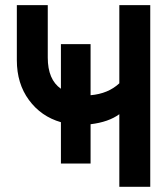

<svg xmlns="http://www.w3.org/2000/svg" viewBox="-20 -720 649 740"><path d="M559.1 -700.2V0H439.9V-279.8Q398.4 -249.5 329.1 -241.2V-89.8H214.8V-249Q138.2 -271 91.6 -334.5Q44.9 -397.9 44.9 -487.8V-700.2H164.1V-498Q164.1 -413.1 214.8 -377.9V-549.8H329.1V-353Q397 -358.9 439.9 -398.9V-700.2Z"/></svg>

Font: Cakra Normal
Style: Regular
Weight: 400
Designer: Lucia Kollert, Vojtech Kollert
Foundry: OoM Type
Version: Version 1.000;Glyphs 3.1.1 (3148)